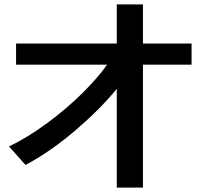

<svg xmlns="http://www.w3.org/2000/svg" viewBox="-20 -815 934 873"><path d="M96 -65 21 -149Q106 -190 193.5 -254.5Q281 -319 352.5 -389.5Q424 -460 467 -521H53V-617H511V-795H630V-617H851V-521H630V38H511V-411Q435 -318 322 -221.5Q209 -125 96 -65Z"/></svg>

Font: 카카오 큰글씨 ExtraBold
Style: Regular
Weight: 800
Designer: Park Young-rak; Lee Sang-min; Kim Jung-jin; Min Bon; Park Min-gyu;
Foundry: Kakao Corporation
Version: Version 2.003